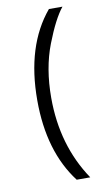

<svg xmlns="http://www.w3.org/2000/svg" viewBox="-94 -758 527 935"><g transform="rotate(-10 170.0 -291.0)"><path d="M207 130Q85 -30 85 -284Q85 -553 218 -712H285Q243 -660 198.5 -545Q154 -430 154 -284Q154 -48 274 130Z"/></g></svg>

Font: Overpass Light
Style: Regular
Weight: 300
Designer: Delve Withrington, Thomas Jockin
Foundry: Delve Fonts
Version: Version 3.000;DELV;Overpass